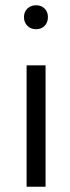

<svg xmlns="http://www.w3.org/2000/svg" viewBox="-20 -709 266 729"><path d="M153 -461V0H81V-461ZM162 -644Q162 -624 149.5 -611Q137 -598 117 -598Q97 -598 84 -611Q71 -624 71 -644Q71 -664 84 -676.5Q97 -689 117 -689Q137 -689 149.5 -676.5Q162 -664 162 -644Z"/></svg>

Font: SUITE
Style: Regular
Weight: 400
Designer: Sun
Foundry: Sun
Version: Version 2.040